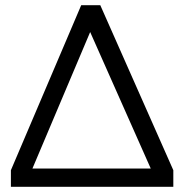

<svg xmlns="http://www.w3.org/2000/svg" viewBox="-20 -720 710 740"><path d="M22 0V-64L293 -700H366.5L648 -64V0ZM105 -70.5H561L327.5 -596.5Z"/></svg>

Font: Geologica Roman ExtraLight
Style: Regular
Weight: 250
Designer: Sindre Bremnes, Frode Helland
Foundry: Monokrom Skriftforlag AS
Version: Version 1.010;gftools[0.9.28]